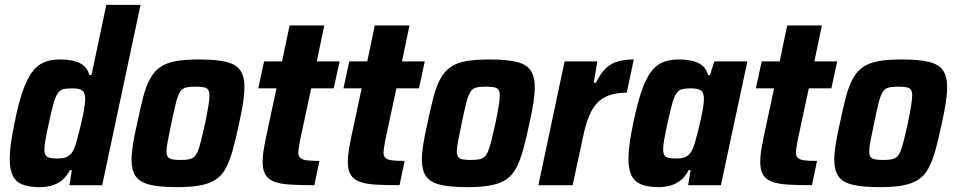

<svg xmlns="http://www.w3.org/2000/svg" viewBox="-20 -763 3935 791"><path d="M144 8Q101 8 73.5 -2.5Q46 -13 33 -38.5Q20 -64 20 -109Q20 -136 25 -172.5Q30 -209 40 -257Q55 -333 72 -383Q89 -433 110 -463Q131 -493 159.5 -505.5Q188 -518 227 -518Q259 -518 284 -512Q309 -506 325.5 -492Q342 -478 348 -454H357L418 -743H559L401 0H266L276 -62H268Q253 -33 232.5 -18Q212 -3 189.5 2.5Q167 8 144 8ZM217 -110Q235 -110 248 -114Q261 -118 270.5 -127.5Q280 -137 286 -153Q291 -164 296.5 -184Q302 -204 308 -228.5Q314 -253 319.5 -277.5Q325 -302 328 -323Q331 -344 331 -355Q331 -381 319 -390Q307 -399 278 -399Q255 -399 241 -395.5Q227 -392 217.5 -378Q208 -364 200 -335Q192 -306 181 -255Q172 -214 167.5 -188.5Q163 -163 163 -147Q163 -131 168.5 -123Q174 -115 186 -112.5Q198 -110 217 -110Z M710 8Q639 8 597.5 -2Q556 -12 539 -37Q522 -62 522 -104Q522 -132 528 -169.5Q534 -207 545 -255Q558 -318 570 -363.5Q582 -409 598.5 -439Q615 -469 640 -486.5Q665 -504 703.5 -511Q742 -518 799 -518Q871 -518 912 -508Q953 -498 970 -473Q987 -448 987 -405Q987 -377 981.5 -340Q976 -303 965 -255Q952 -192 939.5 -147Q927 -102 911 -71.5Q895 -41 870 -24Q845 -7 806.5 0.5Q768 8 710 8ZM723 -104Q744 -104 757.5 -106.5Q771 -109 780 -117Q789 -125 795.5 -141.5Q802 -158 809 -186Q816 -214 825 -255Q834 -299 838.5 -326.5Q843 -354 843 -370Q843 -386 837.5 -393.5Q832 -401 819.5 -403.5Q807 -406 786 -406Q760 -406 745 -402Q730 -398 721 -383Q712 -368 704.5 -338Q697 -308 686 -255Q677 -211 671.5 -183.5Q666 -156 666 -140Q666 -124 671.5 -116.5Q677 -109 690 -106.5Q703 -104 723 -104Z M1275 0Q1217 0 1176 -2.5Q1135 -5 1110 -14.5Q1085 -24 1073.5 -43.5Q1062 -63 1062 -96Q1062 -109 1063.5 -124.5Q1065 -140 1068.5 -158Q1072 -176 1076 -198L1119 -399H1044L1068 -510H1142L1173 -658H1316L1285 -510H1379L1355 -399H1262L1216 -184Q1215 -176 1213 -166.5Q1211 -157 1210 -148Q1209 -139 1209 -134Q1209 -120 1217 -112.5Q1225 -105 1244 -102.5Q1263 -100 1296 -100Z M1626 0Q1568 0 1527 -2.5Q1486 -5 1461 -14.5Q1436 -24 1424.5 -43.5Q1413 -63 1413 -96Q1413 -109 1414.5 -124.5Q1416 -140 1419.5 -158Q1423 -176 1427 -198L1470 -399H1395L1419 -510H1493L1524 -658H1667L1636 -510H1730L1706 -399H1613L1567 -184Q1566 -176 1564 -166.5Q1562 -157 1561 -148Q1560 -139 1560 -134Q1560 -120 1568 -112.5Q1576 -105 1595 -102.5Q1614 -100 1647 -100Z M1906 8Q1835 8 1793.5 -2Q1752 -12 1735 -37Q1718 -62 1718 -104Q1718 -132 1724 -169.5Q1730 -207 1741 -255Q1754 -318 1766 -363.5Q1778 -409 1794.5 -439Q1811 -469 1836 -486.5Q1861 -504 1899.5 -511Q1938 -518 1995 -518Q2067 -518 2108 -508Q2149 -498 2166 -473Q2183 -448 2183 -405Q2183 -377 2177.5 -340Q2172 -303 2161 -255Q2148 -192 2135.5 -147Q2123 -102 2107 -71.5Q2091 -41 2066 -24Q2041 -7 2002.5 0.5Q1964 8 1906 8ZM1919 -104Q1940 -104 1953.5 -106.5Q1967 -109 1976 -117Q1985 -125 1991.5 -141.5Q1998 -158 2005 -186Q2012 -214 2021 -255Q2030 -299 2034.5 -326.5Q2039 -354 2039 -370Q2039 -386 2033.5 -393.5Q2028 -401 2015.5 -403.5Q2003 -406 1982 -406Q1956 -406 1941 -402Q1926 -398 1917 -383Q1908 -368 1900.5 -338Q1893 -308 1882 -255Q1873 -211 1867.5 -183.5Q1862 -156 1862 -140Q1862 -124 1867.5 -116.5Q1873 -109 1886 -106.5Q1899 -104 1919 -104Z M2198 0 2306 -510H2441L2426 -422H2435Q2454 -461 2475.5 -481.5Q2497 -502 2525.5 -510Q2554 -518 2591 -518L2562 -381Q2521 -381 2491.5 -371Q2462 -361 2441.5 -340Q2421 -319 2406.5 -284Q2392 -249 2382 -199L2339 0Z M2694 8Q2651 8 2623.5 -2.5Q2596 -13 2582.5 -38.5Q2569 -64 2569 -109Q2569 -136 2574 -172.5Q2579 -209 2589 -257Q2605 -333 2621.5 -383Q2638 -433 2659 -463Q2680 -493 2708.5 -505.5Q2737 -518 2776 -518Q2808 -518 2833 -512Q2858 -506 2874.5 -492Q2891 -478 2897 -454H2905L2923 -510H3059L2950 0H2815L2825 -62H2817Q2802 -33 2781.5 -18Q2761 -3 2738.5 2.5Q2716 8 2694 8ZM2766 -110Q2785 -110 2797.5 -114Q2810 -118 2819.5 -127.5Q2829 -137 2835 -153Q2840 -164 2845.5 -184Q2851 -204 2857 -228.5Q2863 -253 2868.5 -277.5Q2874 -302 2877 -323Q2880 -344 2880 -355Q2880 -381 2868 -390Q2856 -399 2826 -399Q2804 -399 2790 -395.5Q2776 -392 2766.5 -378Q2757 -364 2749 -335Q2741 -306 2730 -255Q2721 -214 2716.5 -188.5Q2712 -163 2712 -147Q2712 -131 2717.5 -123Q2723 -115 2735 -112.5Q2747 -110 2766 -110Z M3325 0Q3267 0 3226 -2.5Q3185 -5 3160 -14.5Q3135 -24 3123.5 -43.5Q3112 -63 3112 -96Q3112 -109 3113.5 -124.5Q3115 -140 3118.5 -158Q3122 -176 3126 -198L3169 -399H3094L3118 -510H3192L3223 -658H3366L3335 -510H3429L3405 -399H3312L3266 -184Q3265 -176 3263 -166.5Q3261 -157 3260 -148Q3259 -139 3259 -134Q3259 -120 3267 -112.5Q3275 -105 3294 -102.5Q3313 -100 3346 -100Z M3605 8Q3534 8 3492.5 -2Q3451 -12 3434 -37Q3417 -62 3417 -104Q3417 -132 3423 -169.5Q3429 -207 3440 -255Q3453 -318 3465 -363.5Q3477 -409 3493.5 -439Q3510 -469 3535 -486.5Q3560 -504 3598.5 -511Q3637 -518 3694 -518Q3766 -518 3807 -508Q3848 -498 3865 -473Q3882 -448 3882 -405Q3882 -377 3876.5 -340Q3871 -303 3860 -255Q3847 -192 3834.5 -147Q3822 -102 3806 -71.5Q3790 -41 3765 -24Q3740 -7 3701.5 0.5Q3663 8 3605 8ZM3618 -104Q3639 -104 3652.5 -106.5Q3666 -109 3675 -117Q3684 -125 3690.5 -141.5Q3697 -158 3704 -186Q3711 -214 3720 -255Q3729 -299 3733.5 -326.5Q3738 -354 3738 -370Q3738 -386 3732.5 -393.5Q3727 -401 3714.5 -403.5Q3702 -406 3681 -406Q3655 -406 3640 -402Q3625 -398 3616 -383Q3607 -368 3599.5 -338Q3592 -308 3581 -255Q3572 -211 3566.5 -183.5Q3561 -156 3561 -140Q3561 -124 3566.5 -116.5Q3572 -109 3585 -106.5Q3598 -104 3618 -104Z"/></svg>

Font: Saira SemiCondensed
Style: Bold Italic
Weight: 700
Width: 4
Italic angle: -12°
Designer: Hector Gatti with collaboration of the Omnibus-Type team
Foundry: Omnibus-Type
Version: Version 1.101